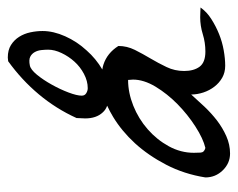

<svg xmlns="http://www.w3.org/2000/svg" viewBox="-80 -540 621 502"><g transform="rotate(-90 231.0 -289.5)"><path d="M171.9 -377.9Q171.9 -379.9 172.4 -389.2Q172.9 -398.4 172.9 -400.4Q197.3 -454.1 234.9 -499Q272.5 -543.9 321.3 -579.1Q322.3 -579.1 325.7 -579.6Q329.1 -580.1 331.1 -580.1Q350.6 -580.1 363.8 -571.8Q377 -563.5 385.3 -550.3Q393.6 -537.1 397 -521Q400.4 -504.9 400.4 -489.3Q400.4 -460.9 386.7 -430.2Q373 -399.4 349.6 -374Q328.1 -349.6 299.8 -333Q306.6 -332 312.5 -330.1Q342.8 -320.3 361.3 -291Q361.3 -268.6 351.1 -248Q340.8 -227.5 328.6 -207Q316.4 -186.5 306.2 -165Q295.9 -143.6 295.9 -119.1Q295.9 -93.8 307.1 -78.6Q318.4 -63.5 346.7 -63.5Q370.1 -63.5 392.1 -70.3Q414.1 -77.1 436.5 -77.1Q440.4 -77.1 449.7 -76.7Q459 -76.2 461.9 -76.2Q450.2 -59.6 431.6 -47.9Q413.1 -36.1 392.6 -27.8Q372.1 -19.5 350.1 -15.6Q328.1 -11.7 309.6 -11.7Q292 -11.7 278.3 -19.5Q264.6 -27.3 254.9 -40Q245.1 -52.7 239.7 -68.8Q234.4 -85 234.4 -100.6Q219.7 -84 202.6 -65.9Q185.5 -47.9 166.5 -33.2Q147.5 -18.6 125.5 -8.8Q103.5 1 80.1 1Q54.7 1 36.1 -18.1Q17.6 -37.1 17.6 -63.5Q26.4 -119.1 50.8 -166Q75.2 -212.9 106.9 -247.6Q138.7 -282.2 175.8 -304.7Q190.4 -313.5 205.1 -320.3Q194.3 -324.2 187.5 -332Q171.9 -348.6 171.9 -377.9ZM82 -93.8Q82 -85.9 82.5 -76.2Q83 -66.4 94.7 -63.5Q119.1 -69.3 150.4 -89.4Q181.6 -109.4 209 -136.2Q236.3 -163.1 254.9 -193.8Q273.4 -224.6 273.4 -252.9Q273.4 -254.9 272.9 -259.3Q272.5 -263.7 272.5 -265.6Q239.3 -265.6 205.1 -252Q170.9 -238.3 143.6 -214.4Q116.2 -190.4 99.1 -159.2Q82 -127.9 82 -93.8ZM231.4 -386.7Q231.4 -378.9 237.8 -375Q244.1 -371.1 251 -371.1Q269.5 -371.1 288.1 -380.9Q306.6 -390.6 320.3 -405.8Q334 -420.9 342.8 -439.5Q351.6 -458 351.6 -474.6Q351.6 -482.4 350.6 -492.2Q349.6 -502 345.2 -509.8Q340.8 -517.6 333 -521.5Q325.2 -525.4 310.5 -522.5Q299.8 -520.5 286.1 -503.9Q272.5 -487.3 260.3 -465.3Q248 -443.4 239.7 -421.4Q231.4 -399.4 231.4 -386.7Z"/></g></svg>

Font: La Belle Aurore
Style: Regular
Weight: 400
Version: Version 1.001 2001